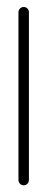

<svg xmlns="http://www.w3.org/2000/svg" viewBox="-20 -539 139 563"><path d="M49.6 4.4Q43.3 4.4 38.7 -0.2Q34.1 -4.8 34.1 -11.1V-503.3Q34.1 -509.6 38.7 -514.1Q43.3 -518.5 49.6 -518.5Q55.9 -518.5 60.4 -514.1Q64.8 -509.6 64.8 -503.3V-11.1Q64.8 -4.8 60.4 -0.2Q55.9 4.4 49.6 4.4Z"/></svg>

Font: 26F Galaxy Hebrew Ultra Light
Style: Regular
Weight: 200
Designer: C₂₉H₂₅N₃O₅
Version: Version 1.000